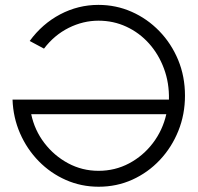

<svg xmlns="http://www.w3.org/2000/svg" viewBox="-20 -732 788 766"><path d="M373.5 13Q304 13 242.8 -14Q181.5 -41 134.5 -89Q87.5 -137 60 -200Q32.5 -263 30 -334.5H654Q655.5 -401 634.2 -458.2Q613 -515.5 574.5 -558.5Q536 -601.5 484.2 -625.5Q432.5 -649.5 373 -649.5Q311.5 -649.5 254 -620.8Q196.5 -592 155.5 -538L98.5 -568.5Q148.5 -637 220.2 -674.8Q292 -712.5 372.5 -712.5Q443 -712.5 505.2 -685Q567.5 -657.5 615.5 -608Q663.5 -558.5 690.8 -492.8Q718 -427 718 -350.5Q718 -275.5 691.5 -209.8Q665 -144 617.8 -93.8Q570.5 -43.5 508 -15.2Q445.5 13 373.5 13ZM373 -50.5Q439 -50.5 495 -80.2Q551 -110 590 -161.2Q629 -212.5 643.5 -276.5H104.5Q118 -212.5 157 -161.5Q196 -110.5 252 -80.5Q308 -50.5 373 -50.5Z"/></svg>

Font: Urbanist Light
Style: Regular
Weight: 300
Designer: Corey Hu
Foundry: Corey Hu
Version: Version 1.330; ttfautohint (v1.8.4.7-5d5b)